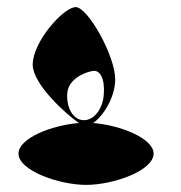

<svg xmlns="http://www.w3.org/2000/svg" viewBox="-20 -714 509 540"><path d="M32 -282C32 -234 147 -194 222 -194C299 -194 412 -234 412 -282C412 -325 318 -362 242 -368C270 -387 304 -440 304 -491C304 -557 227 -694 193 -694C159 -694 72 -597 72 -532C72 -478 164 -394 202 -368C125 -362 32 -325 32 -282ZM169 -450C171 -490 214 -509 238 -514C262 -520 275 -492 272 -450C270 -410 246 -376 216 -376C186 -376 167 -410 169 -450Z"/></svg>

Font: Ampere
Style: SCUltCnd
Weight: 400
Version: Version 1